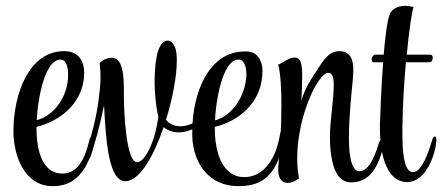

<svg xmlns="http://www.w3.org/2000/svg" viewBox="-20 -618 1513 657"><path d="M160 19C212 19 245 -3 271 -45C284 -67 298 -101 302 -137C303 -146 299 -150 294 -150C291 -150 287 -144 286 -139C270 -72 245 -24 193 -24C128 -24 105 -97 105 -179V-184C184 -202 268 -267 268 -368C268 -417 242 -443 200 -443C79 -443 26 -297 26 -169C26 -85 64 19 160 19ZM106 -207V-208C106 -244 126 -414 187 -414C207 -414 213 -388 213 -364V-359C213 -293 169 -223 106 -207Z M409 2C458 2 506 -84 540 -183C554 -171 572 -165 591 -165C617 -165 644 -175 665 -193C668 -195 671 -201 671 -205C671 -208 671 -210 668 -210C665 -210 661 -209 656 -206C640 -194 618 -186 596 -186C578 -186 560 -193 548 -208C571 -282 585 -358 585 -411C585 -431 583 -448 578 -459C571 -473 563 -479 554 -479C512 -479 509 -376 509 -335C509 -314 512 -257 522 -218C519 -198 515 -180 512 -166C498 -112 472 -63 449 -63C411 -63 404 -240 404 -283V-309C404 -371 397 -420 363 -420H362C346 -420 331 -413 321 -402C322 -391 324 -373 324 -353C324 -341 323 -328 322 -316C317 -262 307 -201 286 -135L275 -101C272 -93 271 -87 271 -82C271 -74 274 -70 278 -70C282 -70 287 -74 290 -83C295 -96 299 -110 303 -125C318 -174 328 -219 336 -258C342 -140 351 2 409 2Z M795 19C870 19 909 -10 936 -80C943 -97 949 -118 953 -142C954 -148 955 -153 955 -157C955 -169 951 -174 947 -174C944 -174 940 -170 939 -162C934 -135 928 -111 920 -93C901 -49 867 -12 816 -12C733 -12 715 -113 715 -179V-184C794 -202 878 -266 878 -374V-378C878 -408 862 -441 825 -442H818C692 -442 638 -296 638 -169V-149C642 -58 696 19 795 19ZM716 -206V-208C716 -244 736 -414 796 -414H797C816 -414 823 -388 823 -365V-359C820 -293 778 -223 716 -206Z M965 8C977 8 993 0 1003 -7C999 -30 997 -53 997 -76C997 -188 1040 -301 1074 -346C1086 -362 1096 -369 1103 -369C1119 -369 1122 -348 1122 -330C1122 -272 1109 -209 1109 -147C1109 -122 1111 -96 1116 -71C1125 -26 1144 6 1182 6C1238 6 1267 -37 1283 -86C1288 -101 1292 -116 1292 -126V-130C1292 -137 1290 -140 1287 -140C1283 -140 1278 -134 1276 -128C1272 -112 1266 -97 1261 -85C1254 -68 1243 -48 1228 -38C1221 -34 1216 -32 1210 -32C1175 -32 1174 -118 1174 -148C1174 -227 1185 -318 1186 -333C1187 -346 1189 -362 1189 -379C1189 -411 1181 -443 1141 -443C1102 -443 1083 -405 1063 -375C1043 -346 1025 -317 1011 -274C1013 -298 1014 -335 1014 -359C1014 -394 1011 -421 988 -421C985 -421 983 -421 980 -420C961 -416 943 -400 932 -397C940 -367 943 -314 943 -258C943 -178 937 -91 933 -56C932 -49 932 -43 932 -38C932 -5 946 8 965 8Z M1374 5C1434 5 1469 -82 1473 -135V-139C1473 -148 1471 -151 1468 -151C1465 -151 1462 -147 1460 -142C1451 -113 1442 -86 1432 -67C1417 -38 1405 -29 1394 -29H1393C1360 -29 1357 -108 1357 -161V-184C1358 -249 1362 -331 1369 -405H1449C1457 -405 1461 -413 1461 -420C1461 -426 1458 -431 1452 -431H1372C1379 -507 1388 -571 1395 -594C1385 -596 1375 -598 1367 -598C1338 -598 1320 -585 1314 -570C1305 -548 1298 -493 1293 -431H1264C1257 -431 1252 -422 1252 -415C1252 -410 1254 -405 1260 -405H1291C1284 -313 1281 -215 1280 -192V-177C1280 -112 1294 5 1374 5Z"/></svg>

Font: Style Script
Style: Regular
Weight: 400
Designer: Robert E. Leuschke
Foundry: Robert E. Leuschke
Version: Version 1.010